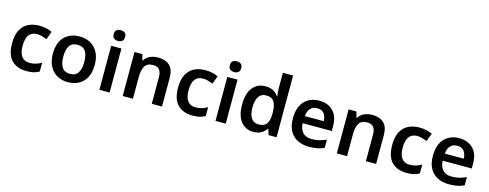

<svg xmlns="http://www.w3.org/2000/svg" viewBox="-26 -1517 5815 2284"><g transform="rotate(15 2881.5 -375.0)"><path d="M300 10Q183 10 116 -57Q49 -124 49 -268Q49 -368 82.5 -430.5Q116 -493 175 -522.5Q234 -552 310 -552Q361 -552 401 -542Q441 -532 469 -518L432 -419Q401 -431 370 -439.5Q339 -448 310 -448Q178 -448 178 -269Q178 -182 211.5 -138Q245 -94 308 -94Q353 -94 388 -105Q423 -116 455 -135V-26Q424 -8 388.5 1Q353 10 300 10Z M1066 -272Q1066 -137 996 -63.5Q926 10 806 10Q732 10 674 -23Q616 -56 583 -119Q550 -182 550 -272Q550 -407 619.5 -479.5Q689 -552 809 -552Q884 -552 942 -519.5Q1000 -487 1033 -424.5Q1066 -362 1066 -272ZM679 -272Q679 -186 709.5 -139Q740 -92 808 -92Q876 -92 906.5 -139Q937 -186 937 -272Q937 -358 906.5 -404Q876 -450 807 -450Q740 -450 709.5 -404Q679 -358 679 -272Z M1259 -751Q1288 -751 1308.5 -736.5Q1329 -722 1329 -685Q1329 -648 1308.5 -633Q1288 -618 1259 -618Q1230 -618 1209.5 -633Q1189 -648 1189 -685Q1189 -722 1209.5 -736.5Q1230 -751 1259 -751ZM1322 -542V0H1196V-542Z M1773 -552Q1864 -552 1915.5 -505Q1967 -458 1967 -353V0H1841V-328Q1841 -450 1741 -450Q1665 -450 1637 -402Q1609 -354 1609 -265V0H1483V-542H1580L1598 -471H1605Q1631 -513 1676.5 -532.5Q1722 -552 1773 -552Z M2344 10Q2227 10 2160 -57Q2093 -124 2093 -268Q2093 -368 2126.5 -430.5Q2160 -493 2219 -522.5Q2278 -552 2354 -552Q2405 -552 2445 -542Q2485 -532 2513 -518L2476 -419Q2445 -431 2414 -439.5Q2383 -448 2354 -448Q2222 -448 2222 -269Q2222 -182 2255.5 -138Q2289 -94 2352 -94Q2397 -94 2432 -105Q2467 -116 2499 -135V-26Q2468 -8 2432.5 1Q2397 10 2344 10Z M2689 -751Q2718 -751 2738.5 -736.5Q2759 -722 2759 -685Q2759 -648 2738.5 -633Q2718 -618 2689 -618Q2660 -618 2639.5 -633Q2619 -648 2619 -685Q2619 -722 2639.5 -736.5Q2660 -751 2689 -751ZM2752 -542V0H2626V-542Z M3092 10Q2997 10 2939 -61Q2881 -132 2881 -270Q2881 -410 2940 -481Q2999 -552 3095 -552Q3155 -552 3193.5 -529Q3232 -506 3255 -473H3261Q3258 -487 3255 -516Q3252 -545 3252 -570V-760H3378V0H3280L3257 -71H3252Q3229 -37 3191 -13.5Q3153 10 3092 10ZM3130 -92Q3200 -92 3228.5 -132Q3257 -172 3258 -253V-269Q3258 -356 3230.5 -402.5Q3203 -449 3128 -449Q3070 -449 3039.5 -401.5Q3009 -354 3009 -268Q3009 -182 3040 -137Q3071 -92 3130 -92Z M3757 -552Q3866 -552 3929.5 -487Q3993 -422 3993 -306V-242H3635Q3637 -168 3676 -127.5Q3715 -87 3784 -87Q3836 -87 3878 -97.5Q3920 -108 3964 -128V-27Q3924 -8 3881 1Q3838 10 3778 10Q3699 10 3637.5 -20.5Q3576 -51 3541.5 -113Q3507 -175 3507 -267Q3507 -406 3576 -479Q3645 -552 3757 -552ZM3757 -459Q3706 -459 3674.5 -426.5Q3643 -394 3638 -330H3871Q3870 -386 3842.5 -422.5Q3815 -459 3757 -459Z M4410 -552Q4501 -552 4552.5 -505Q4604 -458 4604 -353V0H4478V-328Q4478 -450 4378 -450Q4302 -450 4274 -402Q4246 -354 4246 -265V0H4120V-542H4217L4235 -471H4242Q4268 -513 4313.5 -532.5Q4359 -552 4410 -552Z M4981 10Q4864 10 4797 -57Q4730 -124 4730 -268Q4730 -368 4763.5 -430.5Q4797 -493 4856 -522.5Q4915 -552 4991 -552Q5042 -552 5082 -542Q5122 -532 5150 -518L5113 -419Q5082 -431 5051 -439.5Q5020 -448 4991 -448Q4859 -448 4859 -269Q4859 -182 4892.5 -138Q4926 -94 4989 -94Q5034 -94 5069 -105Q5104 -116 5136 -135V-26Q5105 -8 5069.5 1Q5034 10 4981 10Z M5481 -552Q5590 -552 5653.5 -487Q5717 -422 5717 -306V-242H5359Q5361 -168 5400 -127.5Q5439 -87 5508 -87Q5560 -87 5602 -97.5Q5644 -108 5688 -128V-27Q5648 -8 5605 1Q5562 10 5502 10Q5423 10 5361.5 -20.5Q5300 -51 5265.5 -113Q5231 -175 5231 -267Q5231 -406 5300 -479Q5369 -552 5481 -552ZM5481 -459Q5430 -459 5398.5 -426.5Q5367 -394 5362 -330H5595Q5594 -386 5566.5 -422.5Q5539 -459 5481 -459Z"/></g></svg>

Font: Noto Sans Ethiopic SemiBold
Style: Regular
Weight: 600
Designer: Monotype Design Team
Foundry: Monotype Imaging Inc.
Version: Version 2.102; ttfautohint (v1.8.4.7-5d5b)